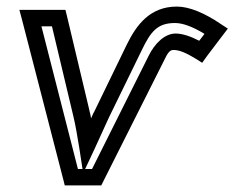

<svg xmlns="http://www.w3.org/2000/svg" viewBox="-20 -539 713 584"><path d="M653 -465C602 -500 555 -519 518 -519C436 -519 395 -463 366 -404L266 -198V-197H265L257 -179C256 -187 254 -195 252 -202V-203L183 -493L179 -509H161H75H39L48 -475L173 9L177 25H194H271H288L296 9L477 -351C491 -381 497 -387 508 -387C525 -387 545 -379 576 -360L595 -348L610 -369L657 -431L673 -452L653 -465ZM231 -25H217L106 -459H138L203 -186C210 -157 215 -126 221 -90L231 -25ZM602 -436 586 -415C559 -429 534 -437 514 -437C482 -437 451 -408 432 -369L260 -25H239L269 -89L311 -181L411 -386C438 -442 458 -469 512 -469C535 -469 564 -459 602 -436Z"/></svg>

Font: Gamestation Text Outline
Style: Italic
Weight: 400
Designer: Jonas Hecksher
Foundry: Jonas Hecksher, Playtypeª, e-types AS
Version: Version 1.003